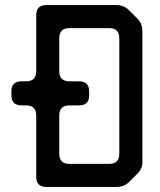

<svg xmlns="http://www.w3.org/2000/svg" viewBox="-20 -729 633 758"><path d="M123 -31Q123 9 163 9H441Q470 9 490 -11L522 -43Q544 -65 542 -93V-607Q542 -636 522 -656L490 -688Q469 -709 441 -709H163Q123 -709 123 -669V-448Q123 -408 83 -408H65Q25 -408 25 -368V-353Q25 -313 65 -313H83Q123 -313 123 -273ZM214 -122V-273Q214 -313 254 -313H292Q332 -313 332 -353V-368Q332 -408 292 -408H254Q214 -408 214 -448V-578Q214 -618 254 -618H411Q451 -618 451 -578V-122Q451 -82 411 -82H254Q214 -82 214 -122Z"/></svg>

Font: WD-XL Lubrifont TC
Style: Regular
Weight: 400
Designer: [WD-XL Lubrifont] Copyright 2020-2022 (c) NightFurySL2001, Skr-ZERO; [ZCOOL QingKe HuangYou] Copyright 2018-2022 (c) The
Version: Version 2.001;hotconv 1.1.1;makeotfexe 2.6.0